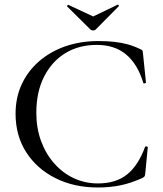

<svg xmlns="http://www.w3.org/2000/svg" viewBox="-20 -818 724 851"><path d="M416 -636Q454 -636 486.5 -632.5Q519 -629 547.5 -621Q576 -613 602 -600Q610 -597 611.5 -593.5Q613 -590 614 -578L627 -452Q627 -450 621.5 -448.5Q616 -447 615 -451Q590 -534 539 -576.5Q488 -619 409 -619Q329 -619 269 -582Q209 -545 175 -477.5Q141 -410 141 -318Q141 -250 162 -193Q183 -136 220.5 -93.5Q258 -51 307.5 -28Q357 -5 414 -5Q494 -5 543.5 -45Q593 -85 623 -167Q625 -170 630 -169Q635 -168 635 -165L624 -51Q623 -39 620.5 -36Q618 -33 611 -29Q560 -6 513.5 3.5Q467 13 414 13Q308 13 225.5 -28.5Q143 -70 96 -143.5Q49 -217 49 -314Q49 -386 76.5 -445Q104 -504 154 -547Q204 -590 270.5 -613Q337 -636 416 -636ZM381 -687 278 -789Q276 -792 279.5 -795Q283 -798 284 -796L393 -745L501 -797Q503 -799 505.5 -795.5Q508 -792 506 -790L404 -687Q400 -683 393 -683Q386 -683 381 -687Z"/></svg>

Font: Cormorant Garamond Light Medium
Style: Regular
Weight: 500
Version: Version 4.001